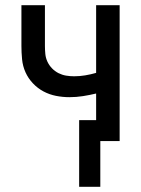

<svg xmlns="http://www.w3.org/2000/svg" viewBox="-20 -540 540 735"><path d="M283 175V-80H348V-182Q323 -176 297.5 -172Q272 -168 246 -168Q220 -168 194.5 -173Q169 -178 146.5 -190Q124 -202 106 -221Q88 -240 77.5 -263.5Q67 -287 64.5 -313Q62 -339 62 -364V-520H152V-364Q152 -349 153.5 -333.5Q155 -318 161.5 -304Q168 -290 179 -278.5Q190 -267 204 -260Q218 -253 233 -250.5Q248 -248 264 -248Q285 -248 306 -251.5Q327 -255 348 -261V-520H438V0H364V175Z"/></svg>

Font: Iosevka SS04 Medium
Style: Regular
Weight: 500
Monospace: yes
Designer: Belleve Invis
Foundry: Belleve Invis
Version: Version 19.0.0; ttfautohint (v1.8.4)